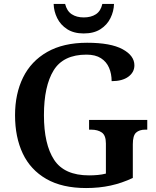

<svg xmlns="http://www.w3.org/2000/svg" viewBox="-20 -940 788 970"><path d="M415 10Q294 10 214 -36Q134 -82 95 -164.5Q56 -247 56 -358Q56 -466 96.5 -548.5Q137 -631 218.5 -677.5Q300 -724 420 -724Q539 -724 599 -691.5Q659 -659 659 -610Q659 -575 628.5 -552.5Q598 -530 544 -530Q544 -567 531 -597.5Q518 -628 490 -646Q462 -664 417 -664Q300 -664 251 -584.5Q202 -505 202 -358Q202 -211 253.5 -132.5Q305 -54 430 -54Q452 -54 474 -56Q496 -58 515 -63V-215Q515 -256 494.5 -270.5Q474 -285 440 -285H430V-334H724V-285H714Q684 -285 667.5 -270Q651 -255 651 -211V-41Q596 -15 538.5 -2.5Q481 10 415 10ZM403 -771Q353 -771 319.5 -792.5Q286 -814 269 -848.5Q252 -883 251 -920H309Q318 -884 342.5 -868Q367 -852 403 -852Q440 -852 464.5 -868Q489 -884 497 -920H556Q555 -883 538 -848.5Q521 -814 487.5 -792.5Q454 -771 403 -771Z"/></svg>

Font: Noto Serif Vithkuqi SemiBold
Style: Regular
Weight: 600
Version: Version 1.005